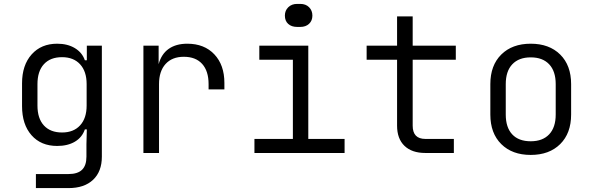

<svg xmlns="http://www.w3.org/2000/svg" viewBox="-20 -784 3040 984"><path d="M425 -550H502V19Q502 95 457 137.5Q412 180 331 180H164V108H331Q378 108 400.5 86Q423 64 423 19V-45L425 -121H415Q401 -80 364 -58Q327 -36 273 -36Q190 -36 141.5 -91Q93 -146 93 -240V-357Q93 -450 142 -505Q191 -560 273 -560Q326 -560 363.5 -537.5Q401 -515 415 -475H425ZM424 -353Q424 -418 390.5 -454.5Q357 -491 298 -491Q238 -491 205 -455Q172 -419 172 -353V-243Q172 -177 205 -141Q238 -105 298 -105Q357 -105 390.5 -141.5Q424 -178 424 -243Z M1130 -359V-326H1049V-353Q1049 -420 1016 -456.5Q983 -493 922 -493Q862 -493 828.5 -456Q795 -419 795 -353V0H715V-550H793V-455Q807 -507 844.5 -533.5Q882 -560 940 -560Q1027 -560 1078.5 -505.5Q1130 -451 1130 -359Z M1503 -646Q1474 -646 1457 -661.5Q1440 -677 1440 -704Q1440 -730 1457.5 -747Q1475 -764 1503 -764H1519Q1547 -764 1564 -747Q1581 -730 1581 -704Q1581 -678 1564 -662Q1547 -646 1519 -646ZM1746 0H1284V-72H1481V-478H1309V-550H1560V-72H1746Z M2160 0Q2091 0 2053 -36.5Q2015 -73 2015 -140V-478H1859V-550H2015V-700H2095V-550H2316V-478H2095V-140Q2095 -72 2160 -72H2306V0Z M2493 -197V-353Q2493 -449 2549 -504.5Q2605 -560 2700 -560Q2795 -560 2851 -504.5Q2907 -449 2907 -353V-197Q2907 -101 2851 -45.5Q2795 10 2700 10Q2605 10 2549 -45.5Q2493 -101 2493 -197ZM2828 -197V-353Q2828 -419 2794.5 -454.5Q2761 -490 2700 -490Q2639 -490 2605.5 -454.5Q2572 -419 2572 -353V-197Q2572 -131 2605 -95.5Q2638 -60 2700 -60Q2761 -60 2794.5 -95.5Q2828 -131 2828 -197Z"/></svg>

Font: JetBrains Mono Semi Light
Style: Regular
Weight: 350
Monospace: yes
Designer: Philipp Nurullin, Konstantin Bulenkov
Foundry: JetBrains
Version: 2.002